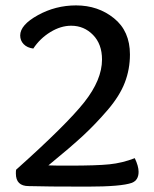

<svg xmlns="http://www.w3.org/2000/svg" viewBox="-20 -693 575 715"><path d="M104 -512.2Q81.1 -515.1 68.1 -528.6Q55.2 -542 55.2 -561Q55.2 -600.1 121.1 -636.5Q187 -672.9 263.2 -672.9Q345.2 -672.9 404.5 -625Q463.9 -577.1 463.9 -490.2Q463.9 -435.1 444.8 -385.5Q425.8 -335.9 380.9 -283.4Q335.9 -231 289.6 -188Q243.2 -145 160.2 -77.1Q179.2 -76.2 237.8 -76.2Q339.8 -76.2 387.5 -81.1Q435.1 -85.9 481.9 -104Q496.1 -74.2 496.1 -53.2Q496.1 -22 471.2 -12.2Q432.1 2 305.2 2Q149.9 2 86.9 0Q39.1 0 39.1 -46.9Q39.1 -57.1 40 -61Q228 -229 293.9 -312.5Q359.9 -396 359.9 -471.2Q359.9 -528.8 326.4 -563Q293 -597.2 245.1 -597.2Q206.1 -597.2 167.5 -573.5Q128.9 -549.8 104 -512.2Z"/></svg>

Font: Sukar
Style: Bold
Weight: 700
Designer: Dario Muhafara - Ghiath Alsory
Foundry: Dario Muhafara - Ghiath Alsory
Version: Version 1.00 March 27, 2016, initial release